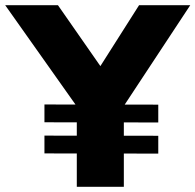

<svg xmlns="http://www.w3.org/2000/svg" viewBox="-30 -720 753 740"><path d="M266 0V-349L273 -300L-10 -700H193.3L409.3 -390L311 -393L506 -700H703.3L432.3 -289L447.3 -357V0ZM141.3 -128.7V-197.3L580 -196.7V-128ZM141.3 -248.7V-317.3L580 -316.7V-248Z"/></svg>

Font: Lexend Medium
Style: Regular
Weight: 500
Designer: Bonnie Shaver-Troup, Thomas Jockin
Foundry: Lexend
Version: Version 1.005